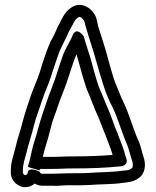

<svg xmlns="http://www.w3.org/2000/svg" viewBox="-20 -729 647 798"><path d="M204 -27C236 -27 243 -29 284 -29C356 -29 417 -31 484 -38C490 -39 514 -44 505 -71L501 -82C494 -110 486 -130 476 -155L466 -181C454 -208 443 -246 429 -277C420 -296 407 -332 396 -356C379 -393 363 -470 347 -516C340 -537 334 -557 328 -578C328 -578 298 -623 281 -580C270 -552 252 -531 239 -492L225 -450C215 -418 203 -383 192 -355C179 -324 166 -280 157 -256C146 -226 132 -167 124 -145C115 -119 107 -76 102 -57C98 -45 97 -40 96 -35L144 -21C146 -27 147 -27 154 -27ZM204 -77H158C162 -95 168 -118 172 -129C182 -157 194 -216 203 -238C214 -266 227 -310 238 -335C251 -367 263 -402 273 -434L287 -476C290 -486 294 -494 298 -503C312 -459 328 -384 350 -336C359 -316 372 -278 383 -255C395 -229 407 -194 420 -163L430 -137C438 -117 443 -103 448 -85C396 -81 344 -79 284 -79C241 -79 232 -77 204 -77ZM202 -7H154C151 -7 146 -11 144 -16C144 -16 97 -39 95 -10C95 -6 89 -1 85 -1C81 -1 75 -7 75 -11V-19C75 -48 83 -66 92 -102C101 -141 110 -161 121 -207C133 -253 141 -267 155 -312C166 -346 180 -374 192 -411C197 -428 202 -442 207 -457L221 -498C225 -511 231 -524 236 -534L248 -559C258 -575 263 -593 269 -603C287 -633 289 -646 303 -655C310 -660 314 -661 324 -650C333 -640 330 -638 340 -606C353 -560 367 -523 379 -478C399 -411 415 -344 447 -285C470 -238 486 -178 509 -126C517 -105 522 -81 530 -58C535 -39 530 -31 528 -30C516 -21 515 -22 485 -19C445 -13 393 -14 346 -10C329 -9 309 -9 284 -9C245 -9 231 -7 202 -7ZM154 43H201C212 44 227 43 238 42C245 41 260 41 284 41C309 41 331 41 350 40C395 36 445 38 491 31C515 28 536 27 558 10C586 -10 586 -50 577 -75C570 -94 566 -122 555 -145C533 -193 518 -254 491 -309C482 -326 470 -361 459 -385C451 -404 434 -467 427 -492C415 -539 401 -576 388 -620C382 -641 384 -660 362 -684C347 -701 311 -723 274 -696C245 -675 237 -648 226 -629C215 -610 210 -593 204 -582L190 -556C185 -544 179 -531 173 -514L159 -473C154 -458 150 -444 144 -425C134 -394 120 -366 107 -328C93 -285 86 -268 73 -219C63 -177 53 -157 44 -114C37 -84 25 -58 25 -19V-11C25 21 53 49 85 49C100 49 114 43 124 34C131 38 143 43 154 43Z"/></svg>

Font: Electronic
Style: Outline
Weight: 700
Version: Version 1.011